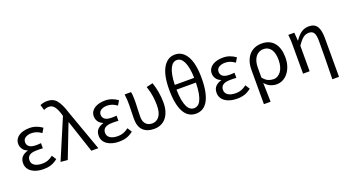

<svg xmlns="http://www.w3.org/2000/svg" viewBox="-61 -1397 4068 2249"><g transform="rotate(-20 1973.0 -272.5)"><path d="M251 12Q206 12 168.5 2Q131 -8 103.5 -27Q76 -46 61 -73Q46 -100 46 -134Q46 -187 75.5 -215.5Q105 -244 147 -255V-259Q109 -273 89.5 -303Q70 -333 70 -367Q70 -400 85 -425Q100 -450 125.5 -466Q151 -482 184.5 -490Q218 -498 256 -498Q300 -498 339.5 -484Q379 -470 413 -445L380 -390Q351 -411 321.5 -422Q292 -433 258 -433Q213 -433 182.5 -414Q152 -395 152 -357Q152 -324 178 -303Q204 -282 263 -282Q277 -282 291 -282.5Q305 -283 324 -285V-221Q302 -223 284 -223Q266 -223 248 -223Q128 -223 128 -141Q128 -100 162.5 -77Q197 -54 260 -54Q295 -54 326.5 -65Q358 -76 393 -103L428 -48Q384 -14 343 -1Q302 12 251 12Z M551 8 464 0 675 -497 669 -518Q649 -585 622.5 -619.5Q596 -654 554 -654Q534 -654 519.5 -649Q505 -644 491 -638L471 -706Q488 -714 509 -719Q530 -724 563 -724Q635 -724 677 -671.5Q719 -619 751 -514L935 0H848L714 -403H710Z M1193 12Q1148 12 1110.5 2Q1073 -8 1045.5 -27Q1018 -46 1003 -73Q988 -100 988 -134Q988 -187 1017.5 -215.5Q1047 -244 1089 -255V-259Q1051 -273 1031.5 -303Q1012 -333 1012 -367Q1012 -400 1027 -425Q1042 -450 1067.5 -466Q1093 -482 1126.5 -490Q1160 -498 1198 -498Q1242 -498 1281.5 -484Q1321 -470 1355 -445L1322 -390Q1293 -411 1263.5 -422Q1234 -433 1200 -433Q1155 -433 1124.5 -414Q1094 -395 1094 -357Q1094 -324 1120 -303Q1146 -282 1205 -282Q1219 -282 1233 -282.5Q1247 -283 1266 -285V-221Q1244 -223 1226 -223Q1208 -223 1190 -223Q1070 -223 1070 -141Q1070 -100 1104.5 -77Q1139 -54 1202 -54Q1237 -54 1268.5 -65Q1300 -76 1335 -103L1370 -48Q1326 -14 1285 -1Q1244 12 1193 12Z M1629 12Q1541 12 1492.5 -35.5Q1444 -83 1444 -180Q1444 -224 1446 -266.5Q1448 -309 1448 -353Q1448 -382 1446.5 -415Q1445 -448 1440 -486H1520Q1525 -460 1526.5 -432.5Q1528 -405 1528 -373Q1528 -352 1527 -327.5Q1526 -303 1525 -276.5Q1524 -250 1523 -224Q1522 -198 1522 -176Q1522 -143 1530.5 -120.5Q1539 -98 1554 -83.5Q1569 -69 1588.5 -62.5Q1608 -56 1630 -56Q1683 -56 1717.5 -100.5Q1752 -145 1752 -240Q1752 -296 1743.5 -354Q1735 -412 1712 -479L1792 -498Q1813 -435 1824 -371.5Q1835 -308 1835 -243Q1835 -181 1820 -133.5Q1805 -86 1778 -53.5Q1751 -21 1713 -4.5Q1675 12 1629 12Z M2151 12Q2104 12 2066.5 -10Q2029 -32 2003 -77.5Q1977 -123 1963 -193Q1949 -263 1949 -359Q1949 -539 2003 -631.5Q2057 -724 2151 -724Q2245 -724 2299 -631.5Q2353 -539 2353 -359Q2353 -263 2339 -193Q2325 -123 2299 -77.5Q2273 -32 2235.5 -10Q2198 12 2151 12ZM2151 -656Q2126 -656 2105 -641Q2084 -626 2068 -594Q2052 -562 2042 -511.5Q2032 -461 2030 -390H2272Q2270 -461 2260 -511.5Q2250 -562 2234 -594Q2218 -626 2197 -641Q2176 -656 2151 -656ZM2151 -56Q2176 -56 2197.5 -70Q2219 -84 2235 -116.5Q2251 -149 2260.5 -201.5Q2270 -254 2272 -331H2030Q2031 -254 2041 -201.5Q2051 -149 2067 -116.5Q2083 -84 2104.5 -70Q2126 -56 2151 -56Z M2663 12Q2618 12 2580.5 2Q2543 -8 2515.5 -27Q2488 -46 2473 -73Q2458 -100 2458 -134Q2458 -187 2487.5 -215.5Q2517 -244 2559 -255V-259Q2521 -273 2501.5 -303Q2482 -333 2482 -367Q2482 -400 2497 -425Q2512 -450 2537.5 -466Q2563 -482 2596.5 -490Q2630 -498 2668 -498Q2712 -498 2751.5 -484Q2791 -470 2825 -445L2792 -390Q2763 -411 2733.5 -422Q2704 -433 2670 -433Q2625 -433 2594.5 -414Q2564 -395 2564 -357Q2564 -324 2590 -303Q2616 -282 2675 -282Q2689 -282 2703 -282.5Q2717 -283 2736 -285V-221Q2714 -223 2696 -223Q2678 -223 2660 -223Q2540 -223 2540 -141Q2540 -100 2574.5 -77Q2609 -54 2672 -54Q2707 -54 2738.5 -65Q2770 -76 2805 -103L2840 -48Q2796 -14 2755 -1Q2714 12 2663 12Z M2934 179V-248Q2934 -311 2951 -358Q2968 -405 2997 -436Q3026 -467 3065 -482.5Q3104 -498 3148 -498Q3251 -498 3304.5 -432Q3358 -366 3358 -250Q3358 -188 3341 -139.5Q3324 -91 3296 -57Q3268 -23 3232 -5.5Q3196 12 3158 12Q3119 12 3082 -3Q3045 -18 3011 -57Q3012 -24 3013 4.5Q3014 33 3014.5 61Q3015 89 3016 118Q3017 147 3017 179ZM3143 -57Q3170 -57 3193.5 -70.5Q3217 -84 3235 -108.5Q3253 -133 3263 -169Q3273 -205 3273 -250Q3273 -290 3265.5 -323Q3258 -356 3242.5 -379.5Q3227 -403 3203 -416Q3179 -429 3145 -429Q3118 -429 3094 -417.5Q3070 -406 3052 -383.5Q3034 -361 3023.5 -327Q3013 -293 3013 -247V-123Q3047 -82 3079 -69.5Q3111 -57 3143 -57Z M3787 179Q3790 59 3791.5 -66Q3793 -191 3793 -297Q3793 -366 3775 -396.5Q3757 -427 3714 -427Q3694 -427 3676.5 -421.5Q3659 -416 3642 -403Q3625 -390 3607.5 -369.5Q3590 -349 3569 -318V0H3487V-353Q3487 -382 3486 -415Q3485 -448 3480 -486H3555L3562 -385H3565Q3603 -442 3643.5 -470Q3684 -498 3738 -498Q3809 -498 3839.5 -450Q3870 -402 3870 -308V179Z"/></g></svg>

Font: Source Sans Pro
Style: Regular
Weight: 400
Designer: Paul D. Hunt
Foundry: Adobe Systems Incorporated
Version: Version 2.021;PS 2.000;hotconv 1.0.86;makeotf.lib2.5.63406